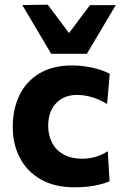

<svg xmlns="http://www.w3.org/2000/svg" viewBox="-20 -793 525 824"><path d="M299.7 10.9Q214.7 10.9 155.6 -22.8Q96.5 -56.4 65.6 -115Q34.7 -173.5 34.7 -248.6Q34.7 -324.2 63.3 -383.8Q91.9 -443.3 148.7 -477.7Q205.4 -512.1 290 -512.1Q319.8 -512.1 349.1 -507.6Q378.5 -503.1 404.6 -495.2Q430.7 -487.2 451 -476.2L439.8 -347.2Q411.3 -363.5 387.7 -371.7Q364.1 -379.9 344.9 -382.8Q325.8 -385.7 310.9 -385.7Q254.6 -385.7 220.7 -349.9Q186.8 -314 186.8 -253Q186.8 -211.7 203.7 -179.8Q220.5 -147.9 253.3 -129.9Q286.1 -111.8 333.8 -111.8Q352.7 -111.8 371.2 -115.3Q389.7 -118.8 407.7 -125.9Q425.8 -133 442.6 -144L450.2 -15Q432.9 -7.6 410.7 -1.8Q388.6 4.1 361 7.5Q333.4 10.9 299.7 10.9ZM199.5 -562.2Q168.2 -615.3 137.4 -667.4Q106.5 -719.5 75.6 -771.2L185 -772.9Q212.1 -736.9 238.9 -701Q265.7 -665 293.3 -628.2H258.9Q286.3 -664.7 312.9 -700.1Q339.6 -735.4 366.2 -770.9H476.8Q446.1 -719.5 415.2 -667.4Q384.3 -615.3 352.9 -562.2Z"/></svg>

Font: Commissioner Thin
Style: Regular
Weight: 100
Designer: Kostas Bartsokas
Foundry: Kostas Bartsokas
Version: Version 1.001;gftools[0.9.23]